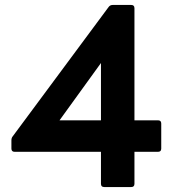

<svg xmlns="http://www.w3.org/2000/svg" viewBox="-20 -754 700 774"><path d="M400 0Q387 0 387 -13V-142H39Q26 -142 26 -155V-188Q26 -198 31 -204L418 -726Q424 -734 434 -734H509Q522 -734 522 -721V-269H617Q630 -269 630 -256V-155Q630 -142 617 -142H522V-13Q522 0 509 0ZM220 -269H387V-500Z"/></svg>

Font: LINE Seed Sans TH App
Style: Bold
Weight: 700
Designer: Dalton Maag Ltd | Thai characters by Cadson Demak Co.,Ltd.
Foundry: Dalton Maag Ltd
Version: Version 1.003